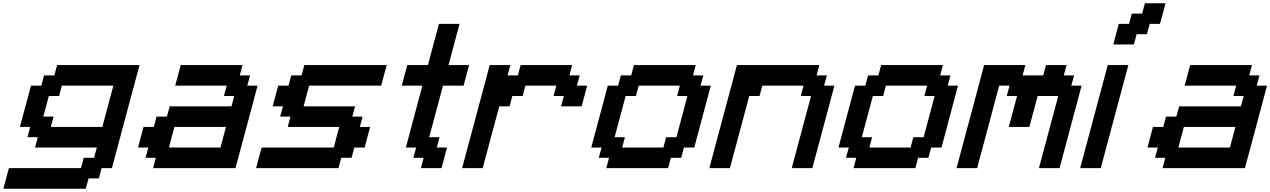

<svg xmlns="http://www.w3.org/2000/svg" viewBox="-54 -1020 7707 1165"><path d="M-33.7 125H466.3L483.4 62.5H545.9L562.5 0H625Q652.8 -104 708.7 -312.3Q764.6 -520.5 792.5 -625H292.5L275.9 -562.5H213.4L196.3 -500H133.8Q122.6 -458 100.3 -375Q78.1 -292 66.9 -250H129.4L112.8 -187.5H175.3L158.7 -125H533.7L516.6 -62.5H454.1L437.5 0H0Q-5.4 21 -16.6 62.5Q-27.8 104 -33.7 125ZM566.9 -250H254.4L271 -312.5H208.5Q214.4 -333 225.6 -375Q236.8 -417 242.2 -437.5H304.7L321.3 -500H633.8Q622.6 -458 600.3 -375Q578.1 -292 566.9 -250Z M875 0H1375Q1397.5 -83 1442.1 -250Q1486.8 -417 1508.8 -500H1446.3L1463.4 -562.5H1400.9L1417.5 -625H1042.5Q1037.1 -604 1025.9 -562.3Q1014.6 -520.5 1008.8 -500H1321.3L1304.7 -437.5H1367.2L1350.6 -375H975.6L958.5 -312.5H896L879.4 -250H816.9Q811.5 -229 800.3 -187.3Q789.1 -145.5 783.7 -125H846.2L829.1 -62.5H891.6ZM1283.7 -125H971.2Q976.6 -145.5 987.5 -187.3Q998.5 -229 1004.4 -250H1316.9Q1311.5 -229 1300.5 -187.3Q1289.6 -145.5 1283.7 -125Z M1500 0H2000L2016.6 -62.5H2079.1L2096.2 -125H2158.7Q2164.1 -145.5 2175 -187.3Q2186 -229 2191.9 -250H2129.4L2146 -312.5H2083.5L2100.6 -375H1788.1Q1793.9 -396 1804.9 -437.5Q1815.9 -479 1821.3 -500H2258.8Q2264.2 -520.5 2275.4 -562.3Q2286.6 -604 2292.5 -625H1792.5L1775.9 -562.5H1713.4L1696.3 -500H1633.8Q1628.4 -479 1617.2 -437.5Q1606 -396 1600.6 -375H1663.1L1646 -312.5H1708.5L1691.9 -250H2004.4Q1998.5 -229 1987.5 -187.3Q1976.6 -145.5 1971.2 -125H1533.7Q1527.8 -104 1516.6 -62.5Q1505.4 -21 1500 0Z M2500 0H2625Q2630.4 -21 2641.6 -62.5Q2652.8 -104 2658.7 -125H2596.2L2612.8 -187.5H2550.3L2633.8 -500H2758.8Q2764.2 -520.5 2775.6 -562.3Q2787.1 -604 2792.5 -625H2667.5Q2678.7 -667 2700.9 -750Q2723.1 -833 2734.4 -875H2609.4Q2598.1 -833 2575.9 -750Q2553.7 -667 2542.5 -625H2417.5Q2411.6 -604 2400.4 -562.3Q2389.2 -520.5 2383.8 -500H2508.8Q2492.2 -437.5 2458.7 -312.5Q2425.3 -187.5 2408.7 -125H2471.2L2454.1 -62.5H2516.6Z M2750 0H2875Q2891.6 -62.5 2925 -187.5Q2958.5 -312.5 2975.6 -375H3038.1L3054.7 -437.5H3117.2L3133.8 -500H3321.3L3304.7 -437.5H3367.2L3350.6 -375H3475.6Q3481 -395.5 3491.9 -437.3Q3502.9 -479 3508.8 -500H3446.3L3463.4 -562.5H3400.9L3417.5 -625H3105L3088.4 -562.5H3025.9L3042.5 -625H2917.5Q2889.6 -520.5 2833.7 -312.3Q2777.8 -104 2750 0Z M3625 0H4000L4016.6 -62.5H4079.1L4096.2 -125H4158.7Q4175.3 -187.5 4208.7 -312.5Q4242.2 -437.5 4258.8 -500H4196.3L4213.4 -562.5H4150.9L4167.5 -625H3792.5L3775.9 -562.5H3713.4L3696.3 -500H3633.8Q3617.2 -437.5 3583.7 -312.5Q3550.3 -187.5 3533.7 -125H3596.2L3579.1 -62.5H3641.6ZM3971.2 -125H3721.2L3737.8 -187.5H3675.3Q3686.5 -229 3708.7 -312.3Q3731 -395.5 3742.2 -437.5H3804.7L3821.3 -500H4071.3L4054.7 -437.5H4117.2Q4106 -396 4083.7 -312.5Q4061.5 -229 4050.3 -187.5H3987.8Z M4750 0H4875Q4897.5 -83 4942.1 -250Q4986.8 -417 5008.8 -500H4946.3L4963.4 -562.5H4900.9L4917.5 -625H4417.5Q4389.6 -520.5 4333.7 -312.3Q4277.8 -104 4250 0H4375L4492.2 -437.5H4554.7L4571.3 -500H4821.3L4804.7 -437.5H4867.2Z M5125 0H5500L5516.6 -62.5H5579.1L5596.2 -125H5658.7Q5675.3 -187.5 5708.7 -312.5Q5742.2 -437.5 5758.8 -500H5696.3L5713.4 -562.5H5650.9L5667.5 -625H5292.5L5275.9 -562.5H5213.4L5196.3 -500H5133.8Q5117.2 -437.5 5083.7 -312.5Q5050.3 -187.5 5033.7 -125H5096.2L5079.1 -62.5H5141.6ZM5471.2 -125H5221.2L5237.8 -187.5H5175.3Q5186.5 -229 5208.7 -312.3Q5231 -395.5 5242.2 -437.5H5304.7L5321.3 -500H5571.3L5554.7 -437.5H5617.2Q5606 -396 5583.7 -312.5Q5561.5 -229 5550.3 -187.5H5487.8Z M6250 0H6375Q6397.5 -83 6442.1 -250Q6486.8 -417 6508.8 -500H6446.3L6463.4 -562.5H6400.9L6417.5 -625H6292.5L6275.9 -562.5H6150.9L6167.5 -625H5917.5Q5889.6 -520.5 5833.7 -312.3Q5777.8 -104 5750 0H5875Q5897 -83 5941.9 -250Q5986.8 -417 6008.8 -500H6071.3L6054.7 -437.5H6117.2L6066.9 -250H6191.9L6242.2 -437.5H6367.2Z M6500 0H6625Q6652.8 -104 6708.7 -312.3Q6764.6 -520.5 6792.5 -625H6667.5Q6639.6 -520.5 6583.7 -312.3Q6527.8 -104 6500 0ZM6701.2 -750H6826.2L6842.8 -812.5H6905.3L6921.9 -875H6984.4Q6990.2 -895.5 7001.5 -937.3Q7012.7 -979 7018.1 -1000H6893.1L6876 -937.5H6813.5L6796.9 -875H6734.4Q6729 -854 6717.8 -812.5Q6706.5 -771 6701.2 -750Z M7000 0H7500Q7522.5 -83 7567.1 -250Q7611.8 -417 7633.8 -500H7571.3L7588.4 -562.5H7525.9L7542.5 -625H7167.5Q7162.1 -604 7150.9 -562.3Q7139.6 -520.5 7133.8 -500H7446.3L7429.7 -437.5H7492.2L7475.6 -375H7100.6L7083.5 -312.5H7021L7004.4 -250H6941.9Q6936.5 -229 6925.3 -187.3Q6914.1 -145.5 6908.7 -125H6971.2L6954.1 -62.5H7016.6ZM7408.7 -125H7096.2Q7101.6 -145.5 7112.5 -187.3Q7123.5 -229 7129.4 -250H7441.9Q7436.5 -229 7425.5 -187.3Q7414.6 -145.5 7408.7 -125Z"/></svg>

Font: Faithful 32x
Style: Oblique
Weight: 400
Foundry: Faithful Resource Pack
Version: Version 1.0; January 27, 2023